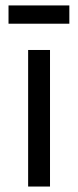

<svg xmlns="http://www.w3.org/2000/svg" viewBox="-20 -683 286 703"><path d="M163.1 -500V0H83V-500ZM11.2 -596.2V-663.1H233.9V-596.2Z"/></svg>

Font: Human Sans
Style: Regular
Weight: 400
Designer: Tim Radville
Foundry: Continuum
Version: Version 1.000;FEAKit 1.0